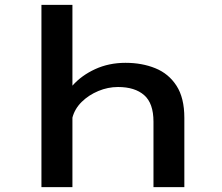

<svg xmlns="http://www.w3.org/2000/svg" viewBox="-20 -770 915 790"><path d="M150.5 0V-750H278V-417.5Q315 -459.5 371.5 -485.5Q428 -511.5 496.5 -511.5Q564.5 -511.5 619.2 -489.2Q674 -467 706.2 -417.2Q738.5 -367.5 738.5 -285V0H611.5V-269.5Q611.5 -345 573.2 -378.5Q535 -412 465.5 -412Q424 -412 384.5 -395.5Q345 -379 316.2 -350.8Q287.5 -322.5 278 -286V0Z"/></svg>

Font: Trispace SemiExpanded Medium
Style: Regular
Weight: 500
Width: 6
Designer: Tyler Finck
Foundry: Etcetera Type Company
Version: Version 1.210; ttfautohint (v1.8.3)